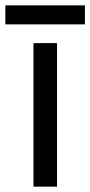

<svg xmlns="http://www.w3.org/2000/svg" viewBox="-40 -697 337 717"><path d="M173 0H85V-536H173ZM277 -677V-606H-20V-677Z"/></svg>

Font: Noto Sans Cypro Minoan
Style: Regular
Weight: 400
Designer: David Williams
Foundry: David Williams
Version: Version 1.503; ttfautohint (v1.8.4.7-5d5b)